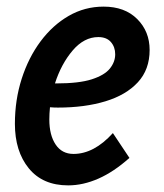

<svg xmlns="http://www.w3.org/2000/svg" viewBox="-20 -549 494 580"><path d="M25 -175Q25 -247 45.5 -311Q66 -375 102.5 -424Q139 -473 187.5 -501Q236 -529 293 -529Q357 -529 394.5 -491.5Q432 -454 432 -398Q432 -339 396.5 -300.5Q361 -262 298.5 -243Q236 -224 155 -224Q143 -224 131 -225Q129 -206 129 -188Q129 -141 148 -112.5Q167 -84 202 -84Q264 -84 321 -147L371 -72Q324 -30 277.5 -9.5Q231 11 186 11Q109 11 67 -40.5Q25 -92 25 -175ZM277 -437Q234 -437 199.5 -396.5Q165 -356 146 -297H150Q219 -297 257.5 -309.5Q296 -322 312 -342Q328 -362 328 -385Q328 -407 315 -422Q302 -437 277 -437Z"/></svg>

Font: Radio Canada Condensed Medium
Style: Italic
Weight: 500
Width: 3
Italic angle: -12°
Designer: Charles Daoud, Etienne Aubert Bonn, Alexandre Saumier Demers, Jacques Le Bailly
Foundry: Radio-Canada
Version: Version 2.104; ttfautohint (v1.8.4.7-5d5b);gftools[0.9.28.de